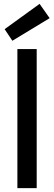

<svg xmlns="http://www.w3.org/2000/svg" viewBox="-20 -974 281 994"><path d="M70 0V-720H170V0ZM44 -763 4 -823 185 -954 237 -880Z"/></svg>

Font: DM Sans 9pt Medium
Style: Regular
Weight: 500
Version: Version 4.004;gftools[0.9.30]